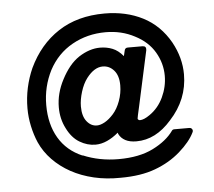

<svg xmlns="http://www.w3.org/2000/svg" viewBox="-48 -560 834 748"><g transform="rotate(-5 368.5 -185.5)"><path d="M400 -34Q399 -35 399 -36.5Q399 -38 398 -40Q377 -22 354 -11.5Q331 -1 308 -1Q276 -1 246 -19Q216 -37 197 -76Q178 -113 178 -158Q178 -213 206 -266Q220 -293 237 -314Q254 -335 275 -349Q317 -376 358 -376Q384 -376 406.5 -367Q429 -358 448 -335L453 -356Q455 -367 466 -367H523Q539 -367 537 -351L490 -135Q485 -113 482.5 -101.5Q480 -90 480 -88Q480 -85 483 -83Q486 -81 489 -81Q504 -81 527 -97Q562 -121 581 -161.5Q600 -202 600 -245Q600 -294 574.5 -337.5Q549 -381 498 -407Q447 -434 385 -434Q313 -434 254 -401Q195 -368 162 -306Q130 -243 130 -171Q130 -96 161.5 -42.5Q193 11 254 37V36Q318 63 393 63Q474 63 528 36Q582 9 609 -29Q612 -34 619 -34H677Q685 -34 688.5 -28Q692 -22 688 -15Q671 20 629 57Q587 94 530 115Q474 136 394 136Q339 137 290 125.5Q241 114 201 92Q161 70 131 39Q101 8 84 -30Q71 -60 63.5 -95Q56 -130 56 -165Q56 -206 64.5 -245Q73 -284 89 -320Q131 -409 206 -458Q281 -507 387 -507Q471 -507 536.5 -473.5Q602 -440 641 -371Q675 -309 675 -244Q675 -146 605 -70Q544 0 468 0Q442 0 425 -9Q408 -18 400 -34ZM264 -154Q264 -116 280.5 -95.5Q297 -75 320 -75Q334 -75 351 -84.5Q368 -94 385 -113Q402 -132 413 -162Q424 -192 424 -223Q424 -261 406 -281.5Q388 -302 362 -302Q329 -302 299 -263Q283 -242 273.5 -211Q264 -180 264 -154Z"/></g></svg>

Font: CAT Altenglisch
Style: Regular
Weight: 400
Designer: Peter Wiegel
Foundry: Peter Wiegel, CAT Fonts
Version: Version 1.000